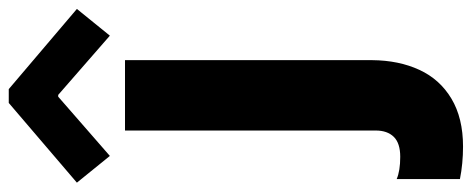

<svg xmlns="http://www.w3.org/2000/svg" viewBox="-370 -492 1036 421"><g transform="rotate(-90 147.5 -282.0)"><path d="M-35.2 209V70.3Q-17.1 78.1 13.7 78.1Q43.5 78.1 57.4 64Q71.3 49.8 71.3 24.4V-525.4H225.6V16.6Q225.1 75.2 204.3 120.1Q183.6 165 141.1 190.4Q98.6 215.8 36.1 215.8Q-1 215.8 -35.2 209ZM-43 -630.9 131.8 -780.3H162.1L337.9 -630.9L279.3 -558.6L149.4 -671.9H145.5L15.6 -558.6Z"/></g></svg>

Font: Reddit Sans Fudge ExtraBold
Style: Regular
Weight: 800
Designer: Stephen Hutchings
Foundry: Reddit
Version: Version 1.011